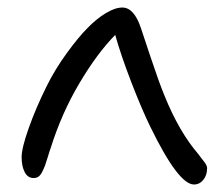

<svg xmlns="http://www.w3.org/2000/svg" viewBox="-20 -476 590 507"><path d="M68.8 -5.9Q53.2 -5.9 45.2 -21.5Q37.1 -37.1 37.1 -61Q37.1 -85 55.9 -137.9Q74.7 -190.9 103 -248Q125.5 -293.5 156.5 -335.9Q187.5 -378.4 210 -400.9Q233.9 -425.8 258.8 -440.9Q283.7 -456.1 303.2 -456.1Q334 -456.1 352.1 -401.9Q354 -396 377 -327.1Q399.9 -258.3 414.1 -224.1Q452.6 -128.4 503.9 -68.8Q507.3 -64 512.7 -57.1Q518.1 -50.3 520.5 -47.1Q522.9 -43.9 524.9 -39.8Q526.9 -35.6 526.9 -32.2Q526.9 -13.2 516.8 -1Q506.8 11.2 492.2 11.2Q451.2 11.2 377 -141.1Q354.5 -187 326.9 -258.5Q299.3 -330.1 284.2 -383.8Q236.3 -335 189.5 -255.9Q142.6 -176.8 113.8 -85Q110.8 -77.1 106.2 -61.5Q101.6 -45.9 98.9 -38.8Q96.2 -31.7 91.6 -22.5Q86.9 -13.2 81.5 -9.5Q76.2 -5.9 68.8 -5.9Z"/></svg>

Font: Shantell Sans Irregular Bouncy
Style: Regular
Weight: 300
Designer: Stephen Nixon, Anya Danilova, Shantell Martin
Foundry: Arrow Type
Version: Version 1.006;[9816181b4]